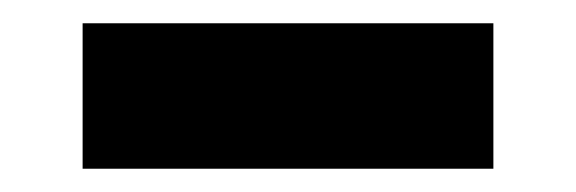

<svg xmlns="http://www.w3.org/2000/svg" viewBox="-20 -333 495 165"><path d="M51 -313H404V-188H51Z"/></svg>

Font: Epunda Sans ExtraBold
Style: Regular
Weight: 800
Designer: Simon Atzbach
Foundry: typofactur
Version: Version 2.204; ttfautohint (v1.8.4.7-5d5b)